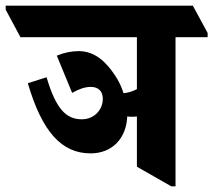

<svg xmlns="http://www.w3.org/2000/svg" viewBox="-88 -647 751 676"><path d="M231 -107C308 -107 357 -161 360 -237C365 -236 371 -236 376 -236C382 -236 388 -236 394 -237V-60L515 9H530V-516H643V-531L591 -627H-68V-613L-16 -516H394V-333C378 -325 362 -320 347 -319C340 -341 330 -362 318 -380C284 -432 244 -467 189 -467C164 -467 138 -462 112 -451L166 -320C191 -334 211 -341 232 -341C259 -341 274 -325 274 -299C274 -262 245 -227 200 -227C145 -227 109 -263 76 -375L10 -354C60 -183 129 -107 231 -107Z"/></svg>

Font: Noto Serif Devanagari ExtraCondensed Black
Style: Regular
Weight: 900
Width: 2
Designer: Universal Thirst, Indian Type Foundry and the Monotype Design Team
Foundry: Monotype Imaging Inc.
Version: Version 2.004